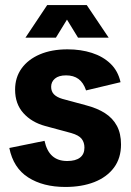

<svg xmlns="http://www.w3.org/2000/svg" viewBox="-20 -730 518 762"><path d="M239.7 12Q150.7 12 91.8 -25.9Q32.8 -63.7 17 -142.7L156.7 -171.1Q165.6 -130.3 187.9 -110.7Q210.1 -91 246.8 -91Q280 -91 297.5 -104.5Q315.1 -118 315.1 -143.9Q315.1 -164.8 304 -179.1Q292.9 -193.3 262.7 -202L159.5 -229.9Q105.6 -244.5 72.7 -281.2Q39.9 -317.8 39.9 -374.1Q39.9 -422.6 65.7 -458.5Q91.6 -494.4 138.3 -514.3Q185.1 -534.2 247.9 -534.2Q300.7 -534.2 344.6 -520.1Q388.6 -506 418.5 -477.3Q448.4 -448.7 458.4 -403.8L321.6 -371.2Q311 -402.4 291.5 -416.6Q272 -430.9 242.2 -430.9Q213.2 -430.9 198.1 -418.1Q183 -405.3 183 -385.6Q183 -367.1 194.1 -355.7Q205.1 -344.3 227.4 -337.6L321 -312.3Q366.1 -300.6 396.8 -280.8Q427.6 -261.1 443.9 -230.6Q460.3 -200 460.3 -156.9Q460.3 -102.3 432.2 -64.6Q404 -26.9 354.3 -7.4Q304.5 12 239.7 12ZM167.4 -710H324.2L411.3 -580.5H289.7L217.7 -698H273.9L201.9 -580.5H81Z"/></svg>

Font: TikTok Sans Light
Style: Regular
Weight: 300
Version: Version 4.000